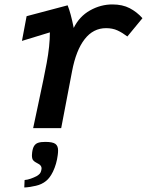

<svg xmlns="http://www.w3.org/2000/svg" viewBox="-20 -578 662 866"><path d="M145 216.5Q154.5 211 159.5 205.2Q164.5 199.5 166.5 189Q167.5 184 167.5 181.5Q167.5 171 157.5 163.5Q154 161 151.2 159.8Q148.5 158.5 147 157.5Q135.5 152 129.8 145.2Q124 138.5 124 122.5Q124 119.5 125 109.5Q127.5 90 134.2 79.8Q141 69.5 152.8 65.8Q164.5 62 184.5 62Q217.5 62 229.8 71Q242 80 242 100.5Q242 110 240.5 121Q235.5 161.5 219 196Q205 224.5 188 238Q168.5 254 141.5 260Q107 267.5 89.5 267.5L91 234Q104 233 118.8 227.8Q133.5 222.5 145 216.5ZM151.5 -103.5Q180 -236 190.5 -293.5Q205 -371.5 205 -432L79 -393.5L100 -505L285 -554Q299 -520 312.5 -452Q338 -504 386 -531Q434 -558 487 -558Q532.5 -558 565 -541Q597.5 -524 622.5 -496L554.5 -413.5Q532 -430.5 509.8 -440.8Q487.5 -451 458.5 -451Q400.5 -451 361.8 -401.2Q323 -351.5 305 -256.5L256 0H129.5Q138 -42.5 151.5 -103.5Z"/></svg>

Font: JuliaMono BoldItalic
Style: Regular
Weight: 700
Italic angle: -9°
Monospace: yes
Designer: cormullion
Foundry: corm
Version: Version 0.049; ttfautohint (v1.8.4)